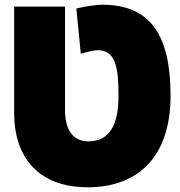

<svg xmlns="http://www.w3.org/2000/svg" viewBox="-20 -751 764 815"><path d="M40 -723V-272C40 -82 144 44 353 44C567 44 704 -87 704 -344C704 -603 618 -731 414 -731C391 -731 341 -724 304 -715L323 -523C358 -533 382 -538 394 -538C470 -538 483 -468 483 -344C483 -227 449 -151 355 -151C302 -151 256 -184 256 -285V-723Z"/></svg>

Font: Repo ExtraBlack
Style: Regular
Weight: 400
Designer: Stefan Peev
Foundry: Context Ltd
Version: Version 001.502